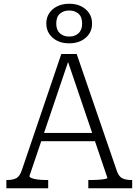

<svg xmlns="http://www.w3.org/2000/svg" viewBox="-20 -1004 739 1024"><path d="M193 -295H493L503 -251H183ZM335 -697 348 -688 137 -65Q137 -59 149 -54Q161 -49 181 -46.5Q201 -44 224 -44H237V0H14V-44H19Q49 -44 67.5 -54Q86 -64 97 -98L307 -716H389L604 -90Q615 -61 633.5 -52.5Q652 -44 680 -44H685V0H451V-44H465Q488 -44 508 -45.5Q528 -47 540.5 -49.5Q553 -52 553 -55ZM280 -878Q280 -844 299.5 -826.5Q319 -809 349 -809Q379 -809 398.5 -826.5Q418 -844 418 -878Q418 -914 398.5 -931Q379 -948 349 -948Q319 -948 299.5 -931Q280 -914 280 -878ZM471 -878Q471 -832 437 -802.5Q403 -773 349 -773Q295 -773 261 -802.5Q227 -832 227 -879Q227 -910 242.5 -933.5Q258 -957 285.5 -970.5Q313 -984 349 -984Q386 -984 413 -970.5Q440 -957 455.5 -933.5Q471 -910 471 -878Z"/></svg>

Font: Roboto Serif ExtraLight
Style: Regular
Weight: 250
Version: Version 1.007